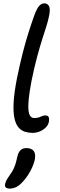

<svg xmlns="http://www.w3.org/2000/svg" viewBox="-20 -780 358 1143"><path d="M173.2 11Q150 11 128.2 4.2Q106.4 -2.6 90.1 -21.5Q73.8 -40.4 65.9 -76.8Q58 -113.2 61.2 -171.8Q64.4 -230.4 81.6 -317Q99 -401.2 115.5 -465.7Q132 -530.2 149.3 -584.6Q166.6 -639 185.4 -692Q200 -730 213.4 -745Q226.8 -760 243.6 -760Q263.6 -760 272.1 -742.7Q280.6 -725.4 272.2 -685.8Q267 -658 256.5 -625.1Q246 -592.2 232 -548.3Q218 -504.4 201.4 -443.5Q184.8 -382.6 167.4 -297Q155 -232 150.9 -189.8Q146.8 -147.6 149.7 -122.7Q152.6 -97.8 161.5 -87.6Q170.4 -77.4 182.2 -77.4Q201 -77.4 212.1 -81.3Q223.2 -85.2 231.3 -89Q239.4 -92.8 248.8 -92.8Q266.4 -92.8 270.2 -82.1Q274 -71.4 271 -54.8Q267.4 -36.2 252.9 -21.5Q238.4 -6.8 217.6 2.1Q196.8 11 173.2 11ZM38.8 342.8Q4.6 342.8 10.4 315.2Q12.6 305 18 294.2Q23.4 283.4 39.8 259.8Q53.4 241 61.3 224.2Q69.2 207.4 74 190.5Q78.8 173.6 82.6 155.6Q87.8 129.2 100.8 115.4Q113.8 101.6 137 101.6Q166.2 101.6 180 118.1Q193.8 134.6 187.2 170.2Q180.8 201 159.5 240.5Q138.2 280 106.8 311.2Q88.6 328.8 71.9 335.8Q55.2 342.8 38.8 342.8Z"/></svg>

Font: Shantell Sans Light
Style: Italic
Weight: 300
Italic angle: -11°
Designer: Stephen Nixon, Anya Danilova, Shantell Martin
Foundry: Arrow Type
Version: Version 1.008;[ac192a2d6]